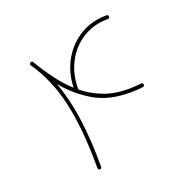

<svg xmlns="http://www.w3.org/2000/svg" viewBox="-111 -694 785 807"><g transform="rotate(-20 281.5 -290.5)"><path d="M80.6 -512.7Q88.4 -517.6 92.3 -511.2Q119.6 -465.3 149.7 -424.6Q179.7 -383.8 215.3 -351.6Q217.8 -420.9 248.8 -474.6Q279.8 -528.3 331.5 -559.3Q383.3 -590.3 449.2 -590.3Q457.5 -590.3 457.5 -582Q457.5 -573.7 449.2 -573.7Q386.2 -573.7 337.2 -543.5Q288.1 -513.2 259.8 -460.2Q231.4 -407.2 231.4 -338.9V-337.9Q271.5 -305.2 320.6 -286.4Q369.6 -267.6 431.2 -267.6Q444.8 -267.6 458.7 -268.6Q472.7 -269.5 487.8 -271Q497.1 -272 497.1 -262.7Q497.1 -255.4 489.7 -254.4Q474.6 -252.4 460 -251.7Q445.3 -251 431.2 -251Q335.4 -251 268.8 -291.3Q202.1 -331.5 154.3 -391.1Q183.1 -314.5 196.8 -217.5Q210.4 -120.6 210.4 0Q210.4 8.3 202.1 8.3Q193.8 8.3 193.8 0Q193.8 -174.8 167 -293.9Q140.1 -413.1 78.1 -502Q74.2 -507.8 80.6 -512.7Z"/></g></svg>

Font: Mikhak-DS2-FD Thin
Style: Regular
Weight: 100
Designer: Amin Abedi
Version: Version 3.2